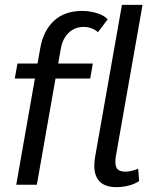

<svg xmlns="http://www.w3.org/2000/svg" viewBox="-20 -762 655 792"><path d="M124 -438H41L52 -500H135L146 -563Q159 -636 203 -676.5Q247 -717 319 -717Q350 -717 380.5 -707.5Q411 -698 424 -682L384 -629Q374 -639 358 -645Q342 -651 325 -651Q289 -651 263.5 -627Q238 -603 231 -561L220 -500H363L352 -438H209L132 0H47ZM369 -78Q369 -94 372 -113L483 -742H568L458 -118Q456 -108 456 -93Q456 -72 466 -63Q476 -54 498 -54Q520 -54 550 -66L554 -15Q536 -3 511 3.5Q486 10 460 10Q415 10 392 -12.5Q369 -35 369 -78Z"/></svg>

Font: Sarabun
Style: Italic
Weight: 400
Italic angle: -10°
Designer: Suppakit Chalermlarp | Katatrad Co.,Ltd.
Foundry: Cadson Demak Co.,Ltd.
Version: Version 1.000; ttfautohint (v1.6)